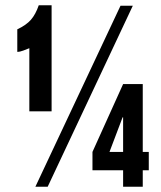

<svg xmlns="http://www.w3.org/2000/svg" viewBox="-20 -713 614 733"><path d="M450 -63H333V-133L450 -392H525V-133H548V-63H525V0H450ZM92 -529Q82 -525 69 -520Q56 -515 46 -515V-601Q80 -617 98 -637.5Q116 -658 128 -693H177V-288H92ZM440 -691H487L162 0H115ZM398 -133H450V-265H448Z"/></svg>

Font: Osterbar
Style: Regular
Weight: 500
Width: 3
Designer: Peter Wiegel, Basierend auf Erbar schmal-halbfette Grotesk v. Jacob Erbar
Foundry: Peter Wiegel
Version: Version 1.0